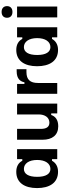

<svg xmlns="http://www.w3.org/2000/svg" viewBox="802 -1534 745 2390"><g transform="rotate(-90 1175.0 -339.5)"><path d="M231.7 10C301.7 10 345 -22.5 368.3 -65H388.3V0H513.3V-500H388.3V-435H368.3C345 -480 300.8 -510 230.8 -510C94.2 -510 28.3 -405 28.3 -250.8C28.3 -100 90.8 10 231.7 10ZM266.7 -85C205.8 -85 168.3 -140 168.3 -250C168.3 -360 205.8 -415 266.7 -415C334.2 -415 378.3 -351.7 378.3 -250C378.3 -148.3 334.2 -85 266.7 -85Z M798.3 12.5C879.2 12.5 921.7 -25 938.3 -75H958.3V0H1080V-500H945V-230C945 -155 908.3 -97.5 842.5 -97.5C788.3 -97.5 765 -136.7 765 -205V-500H630V-182.5C630 -62.5 686.7 12.5 798.3 12.5Z M1336.7 0V-240C1336.7 -335 1376.7 -383.3 1471.7 -383.3H1508.3V-505H1481.7C1386.7 -505 1355 -458.3 1345 -408.3H1325V-500H1201.7V0Z M1748.3 10C1818.3 10 1861.7 -22.5 1885 -65H1905V0H2030V-500H1905V-435H1885C1861.7 -480 1817.5 -510 1747.5 -510C1610.8 -510 1545 -405 1545 -250.8C1545 -100 1607.5 10 1748.3 10ZM1783.3 -85C1722.5 -85 1685 -140 1685 -250C1685 -360 1722.5 -415 1783.3 -415C1850.8 -415 1895 -351.7 1895 -250C1895 -148.3 1850.8 -85 1783.3 -85Z M2220.8 -557.5C2268.3 -557.5 2293.3 -585 2293.3 -625C2293.3 -665 2268.3 -692.5 2220.8 -692.5C2173.3 -692.5 2148.3 -665 2148.3 -625C2148.3 -585 2173.3 -557.5 2220.8 -557.5ZM2288.3 0V-500H2153.3V0Z"/></g></svg>

Font: Familjen Grotesk
Style: Bold
Weight: 700
Designer: Anders Wikstroem, Jonas Baeckman, Matilda Gysing, Kristian Moeller
Foundry: Familjen STHLM AB
Version: Version 2.000